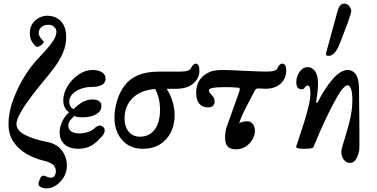

<svg xmlns="http://www.w3.org/2000/svg" viewBox="-20 -812 2083 1062"><path d="M238 230Q213 230 197 217Q188 210 198 185Q205 166 212 162Q219 158 227 161Q251 171 262 171Q274 171 281.5 161Q289 151 289 135Q289 112 272 98Q255 84 211 74Q168 63 125.5 38.5Q83 14 55 -26.5Q27 -67 27 -125Q27 -182 47 -243Q67 -304 100 -363Q122 -402 146 -434.5Q170 -467 206 -505Q225 -524 244.5 -547Q264 -570 278 -593Q292 -616 292 -636Q292 -652 279.5 -663.5Q267 -675 247 -675Q224 -675 209 -662Q194 -649 194 -629Q194 -610 221 -583Q225 -579 216.5 -570Q208 -561 195.5 -555.5Q183 -550 178 -556Q163 -569 154 -586.5Q145 -604 145 -628Q145 -660 160 -681.5Q175 -703 197 -714Q219 -725 238 -725Q289 -725 317.5 -694Q346 -663 346 -608Q346 -561 328 -519.5Q310 -478 281 -439Q252 -400 218 -360Q183 -318 149 -272.5Q115 -227 93 -188Q71 -149 71 -127Q71 -90 119 -65.5Q167 -41 240 -27Q294 -17 322 20Q350 57 350 104Q350 139 333 167.5Q316 196 290 213Q264 230 238 230Z M413 11Q365 11 337.5 -13Q310 -37 310 -80Q310 -111 325 -141.5Q340 -172 362 -190Q346 -202 338 -218Q330 -234 330 -256Q330 -297 354 -336Q378 -375 415 -400Q452 -425 493 -425Q525 -425 544.5 -412Q564 -399 564 -376Q564 -354 543.5 -342.5Q523 -331 486 -331Q455 -331 426.5 -320.5Q398 -310 380.5 -291.5Q363 -273 363 -250Q363 -221 386 -208Q416 -237 441 -249.5Q466 -262 491 -262Q513 -262 527 -253.5Q541 -245 541 -225Q541 -197 511.5 -180Q482 -163 437 -163Q424 -163 412 -164.5Q400 -166 392 -171Q378 -159 368 -146Q358 -133 358 -117Q358 -95 375 -84.5Q392 -74 419 -74Q445 -74 469 -82.5Q493 -91 508 -107Q516 -115 527 -117Q538 -119 549 -111Q559 -104 559 -91Q559 -78 549 -64Q514 -22 483.5 -5.5Q453 11 413 11Z M769 11Q699 11 656 -37Q613 -85 613 -164Q613 -220 637 -282Q653 -320 678.5 -350Q704 -380 748.5 -398Q793 -416 865 -416H979Q1029 -416 1037 -436Q1041 -446 1048.5 -453Q1056 -460 1061 -460Q1083 -460 1083 -422Q1083 -379 1049 -350Q1015 -321 955 -321H902Q921 -292 933.5 -253Q946 -214 946 -174Q946 -124 925.5 -81.5Q905 -39 865.5 -14Q826 11 769 11ZM669 -159Q669 -111 692 -83.5Q715 -56 754 -56Q806 -56 835.5 -95Q865 -134 865 -204Q865 -243 857.5 -271Q850 -299 838 -320Q756 -313 712.5 -268.5Q669 -224 669 -159Z M1286 14Q1255 14 1240 -1Q1225 -16 1225 -51Q1225 -67 1227.5 -83.5Q1230 -100 1236 -116L1303 -304Q1311 -326 1299 -327Q1277 -329 1261 -329.5Q1245 -330 1220 -330Q1135 -330 1135 -312Q1135 -306 1140 -299.5Q1145 -293 1149 -289Q1156 -280 1161.5 -273Q1167 -266 1167 -252Q1167 -218 1130 -218Q1100 -218 1082.5 -238Q1065 -258 1065 -299Q1065 -381 1140 -414Q1151 -419 1170 -422Q1189 -425 1215 -425Q1233 -425 1264.5 -423.5Q1296 -422 1338 -420Q1382 -418 1409.5 -417Q1437 -416 1456 -416Q1508 -416 1515 -435Q1519 -446 1526.5 -453Q1534 -460 1541 -460Q1563 -460 1563 -422Q1563 -378 1532.5 -349.5Q1502 -321 1447 -321Q1436 -321 1428 -322Q1420 -323 1409 -323Q1395 -323 1390 -312L1369 -272Q1348 -233 1330 -197Q1312 -161 1303 -129Q1308 -134 1320 -137.5Q1332 -141 1350 -141Q1366 -141 1378 -126.5Q1390 -112 1390 -89Q1390 -64 1376 -40Q1362 -16 1338.5 -1Q1315 14 1286 14Z M1915 89Q1895 89 1881.5 71Q1868 53 1868 29Q1868 14 1877 -14Q1896 -72 1912.5 -136.5Q1929 -201 1929 -259Q1929 -301 1921.5 -320.5Q1914 -340 1903 -340Q1892 -340 1876 -322Q1860 -304 1843 -273Q1811 -217 1779.5 -149.5Q1748 -82 1713 3Q1709 11 1662 11Q1618 11 1618 0Q1618 0 1618.5 -1.5Q1619 -3 1619 -4L1664 -141Q1681 -198 1689 -233.5Q1697 -269 1697 -294Q1697 -339 1683 -339Q1675 -339 1671 -334Q1667 -329 1662.5 -323.5Q1658 -318 1648 -318Q1619 -318 1619 -358Q1619 -390 1637.5 -415.5Q1656 -441 1682 -441Q1704 -441 1721.5 -419.5Q1739 -398 1739 -348Q1739 -325 1736 -300Q1733 -275 1728 -246L1736 -244Q1755 -282 1775.5 -314Q1796 -346 1818 -372Q1864 -425 1903 -425Q1924 -425 1942 -409Q1954 -397 1960 -373Q1966 -349 1966 -309Q1966 -277 1966.5 -236Q1967 -195 1967.5 -152.5Q1968 -110 1968 -73Q1968 -36 1968 -10.5Q1968 15 1967 21Q1959 54 1947.5 71.5Q1936 89 1915 89ZM1798 -503Q1783 -503 1783 -512Q1783 -514 1783 -516Q1783 -518 1784 -520L1848 -754Q1859 -792 1884 -792Q1902 -792 1912.5 -777Q1923 -762 1923 -750Q1923 -745 1918 -729.5Q1913 -714 1903 -685L1860 -572Q1833 -503 1798 -503Z"/></svg>

Font: Junicode SmExp
Style: Bold Italic
Weight: 700
Width: 6
Italic angle: -11°
Designer: Peter S. Baker
Version: Version 2.205; ttfautohint (v1.8.4)